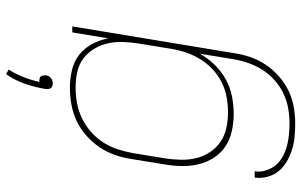

<svg xmlns="http://www.w3.org/2000/svg" viewBox="-202 -589 1004 640"><g transform="rotate(-90 300.0 -269.0)"><path d="M209 213Q186 213 164 211Q142 209 121.5 202.5Q101 196 82.5 185.5Q64 175 50.5 159Q37 143 31 121.5Q25 100 28 78H49Q46 97 52 115.5Q58 134 69.5 148Q81 162 97.5 171Q114 180 132 185Q150 190 169.5 192Q189 194 209 194Q234 194 259.5 189.5Q285 185 309 173.5Q333 162 353.5 143.5Q374 125 388 102.5Q402 80 410.5 55Q419 30 423 5L441 -105Q426 -78 404 -55.5Q382 -33 354.5 -18Q327 -3 297.5 2.5Q268 8 239 8Q210 8 182 1.5Q154 -5 131.5 -20Q109 -35 94 -58.5Q79 -82 72.5 -109Q66 -136 66.5 -165Q67 -194 72 -223L90 -333Q94 -361 103.5 -388Q113 -415 129.5 -439.5Q146 -464 169 -484Q192 -504 218 -516Q244 -528 272 -533Q300 -538 328 -538Q358 -538 387 -531Q416 -524 438 -506.5Q460 -489 473.5 -463.5Q487 -438 492 -410L512 -530H532L443 8Q439 36 430 62.5Q421 89 405 113.5Q389 138 366.5 158Q344 178 318 190.5Q292 203 264 208Q236 213 209 213ZM245 -11Q270 -11 295.5 -15.5Q321 -20 344.5 -31.5Q368 -43 388 -61.5Q408 -80 422 -102.5Q436 -125 444.5 -149.5Q453 -174 457 -199L475 -309Q479 -335 480 -361Q481 -387 475.5 -411.5Q470 -436 457 -457.5Q444 -479 424.5 -493.5Q405 -508 380 -513.5Q355 -519 328 -519Q303 -519 277.5 -514.5Q252 -510 227.5 -498.5Q203 -487 182 -469Q161 -451 146 -428Q131 -405 123 -380.5Q115 -356 110 -330L92 -220Q88 -194 87.5 -167.5Q87 -141 93 -116.5Q99 -92 113 -71Q127 -50 147.5 -36Q168 -22 193.5 -16.5Q219 -11 245 -11ZM342 -595Q338 -595 333.5 -596.5Q329 -598 326.5 -601.5Q324 -605 323.5 -609Q323 -613 323 -618Q329 -653 340.5 -687Q352 -721 373 -751L388 -742Q373 -718 363 -692.5Q353 -667 347 -640Q347 -640 348 -640Q349 -640 350 -640Q354 -640 358.5 -639Q363 -638 365.5 -634.5Q368 -631 368.5 -626.5Q369 -622 369 -618Q368 -613 366 -609Q364 -605 360 -601.5Q356 -598 351.5 -596.5Q347 -595 342 -595Z"/></g></svg>

Font: Iosevka Curly ThExObl
Style: Regular
Weight: 100
Width: 7
Italic angle: -9°
Monospace: yes
Designer: Belleve Invis
Foundry: Belleve Invis
Version: Version 11.1.0; ttfautohint (v1.8.3)